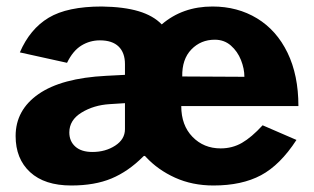

<svg xmlns="http://www.w3.org/2000/svg" viewBox="-20 -560 965 590"><path d="M658 -104Q694 -104 723.5 -121Q753 -138 787 -175L891 -130Q841 -53 782 -21.5Q723 10 636 10Q571 10 518 -14Q465 -38 428 -78Q424 -84 419 -78Q374 -33 322.5 -11.5Q271 10 199 10Q117 10 72.5 -31Q28 -72 28 -142Q28 -222 98.5 -271Q169 -320 306 -327L364 -330V-363Q364 -398 344.5 -417Q325 -436 287 -436Q256 -436 230 -420Q204 -404 186 -367L41 -399Q72 -471 129.5 -505.5Q187 -540 293 -540Q361 -539 406 -525.5Q451 -512 477 -485Q541 -540 633 -540Q710 -540 770 -503.5Q830 -467 863.5 -398Q897 -329 897 -234H537Q537 -175 571.5 -139.5Q606 -104 658 -104ZM540 -325 731 -324Q731 -349 720.5 -375.5Q710 -402 689.5 -420Q669 -438 640 -438Q597 -438 568 -408Q539 -378 540 -325ZM317 -240Q268 -237 230.5 -214Q193 -191 193 -153Q193 -126 211.5 -109.5Q230 -93 264 -93Q304 -93 334 -112.5Q364 -132 364 -163V-243Z"/></svg>

Font: Morrison
Style: Bold
Weight: 700
Designer: Pablo Impallari, Rodrigo Fuenzalida (Modified by Dan O. Williams)
Version: Version 0.03;June 6, 2019;FontCreator 11.5.0.2425 64-bit; tt